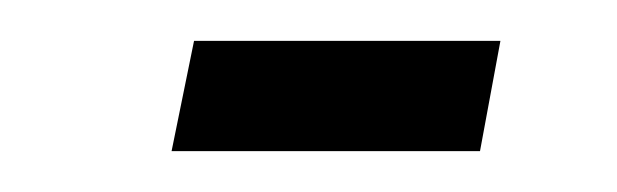

<svg xmlns="http://www.w3.org/2000/svg" viewBox="-20 -333 302 94"><path d="M64 -259 75 -313H225L215 -259Z"/></svg>

Font: Saira UltraCondensed
Style: Italic
Weight: 400
Width: 1
Italic angle: -12°
Designer: Hector Gatti with collaboration of the Omnibus-Type team
Foundry: Omnibus-Type
Version: Version 1.101